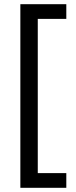

<svg xmlns="http://www.w3.org/2000/svg" viewBox="-20 -736 363 915"><path d="M296 159H77V-716H296V-646H160V89H296Z"/></svg>

Font: Noto Sans Khmer SemiCondensed
Style: Regular
Weight: 400
Width: 4
Designer: Danh Hong and the Monotype Design Team
Foundry: Monotype Imaging Inc.
Version: Version 2.004; ttfautohint (v1.8.4.7-5d5b)